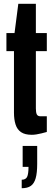

<svg xmlns="http://www.w3.org/2000/svg" viewBox="-20 -702 285 1017"><path d="M148 12Q112 12 91.5 -2Q71 -16 62.5 -42.5Q54 -69 54 -105V-431H14V-527H57L77 -682H170V-527H228V-431H170V-127Q170 -106 175 -96Q180 -86 195 -86H228V-3Q214 1 199.5 4.5Q185 8 172.5 10Q160 12 148 12ZM95 295V250Q116 250 123.5 235Q131 220 131 182H100V71H177V166Q177 214 169 242Q161 270 143.5 282.5Q126 295 95 295Z"/></svg>

Font: Archivo ExtraCondensed
Style: Bold
Weight: 700
Width: 2
Designer: Hector Gatti
Foundry: Omnibus-Type
Version: Version 2.001